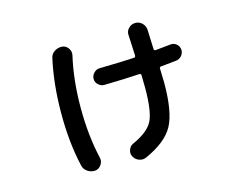

<svg xmlns="http://www.w3.org/2000/svg" viewBox="-92 -756 1184 940"><g transform="rotate(-15 500.0 -285.5)"><path d="M435.5 -359.4Q418.9 -359.4 405.8 -371.6Q392.6 -383.8 392.6 -400.9Q392.6 -418 405.3 -431.2Q418 -444.3 434.6 -444.3Q550.8 -446.3 610.4 -450.2Q618.2 -450.2 618.2 -460Q614.3 -530.3 613.3 -566.4Q612.3 -585 626.5 -599.1Q640.6 -613.3 660.6 -613.3Q680.7 -613.3 694.8 -599.1Q709 -585 710 -565.4Q711.9 -501 713.9 -466.8Q713.9 -459 722.7 -459Q748 -460.9 799.8 -466.8Q816.4 -468.8 829.6 -458Q842.8 -447.3 844.7 -429.7Q845.7 -412.1 834.5 -398.4Q823.2 -384.8 804.7 -382.8Q751 -377 727.5 -375Q719.7 -375 719.7 -366.2Q721.7 -316.4 721.7 -293.9Q721.7 -146.5 685.1 -78.6Q648.4 -10.7 541 37.1Q523.4 44.9 504.9 38.1Q486.3 31.2 476.6 12.7Q468.8 -2.9 475.6 -21Q482.4 -39.1 499 -45.9Q578.1 -81.1 601.6 -128.4Q625 -175.8 625 -293.9Q625 -335.9 624 -357.4Q624 -366.2 615.2 -366.2Q534.2 -361.3 435.5 -359.4ZM285.2 34.2Q263.7 36.1 245.6 23.9Q227.5 11.7 223.6 -8.8Q195.3 -131.8 195.8 -279.8Q196.3 -427.7 223.6 -550.8Q227.5 -572.3 245.6 -584Q263.7 -595.7 285.2 -593.8Q303.7 -591.8 315.4 -575.2Q327.1 -558.6 322.3 -539.1Q294.9 -420.9 294.9 -279.8Q294.9 -138.7 322.3 -21.5Q327.1 -2 315.4 15.1Q303.7 32.2 285.2 34.2Z"/></g></svg>

Font: Rounded Mgen+ 2m medium
Style: Regular
Weight: 500
Designer: [Source Han Sans]
Ryoko NISHIZUKA  (kana & ideographs); Paul D. Hunt (Latin, Greek & Cyrillic); Wenlong ZHANG  (bopomofo
Version: Version 1.059.20150602